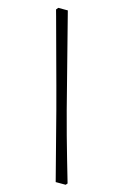

<svg xmlns="http://www.w3.org/2000/svg" viewBox="-120 -729 570 892"><g transform="rotate(15 164.5 -282.5)"><path d="M243 110Q243 110 236 83Q229 56 217 9.5Q205 -37 190 -95Q175 -153 159 -215Q146 -264 130 -323.5Q114 -383 97.5 -443Q81 -503 67.5 -553.5Q54 -604 45.5 -634.5Q37 -665 37 -665L45 -675H91L206 -226Q221 -169 237 -111Q253 -53 267 -5Q281 43 289.5 72.5Q298 102 298 102L291 110Z"/></g></svg>

Font: Alegreya
Style: Regular
Weight: 400
Designer: Juan Pablo del Peral
Foundry: Huerta Tipografica
Version: Version 2.009